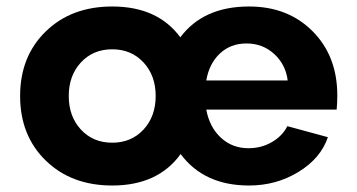

<svg xmlns="http://www.w3.org/2000/svg" viewBox="-20 -552 1102 592"><path d="M746 -95Q786 -95 818.5 -114Q851 -133 866 -163L991 -129Q969 -64 900.5 -22Q832 20 748 20Q609 20 537 -77Q467 20 326 20Q200 20 121 -57Q42 -134 42 -256Q42 -378 121 -455Q200 -532 326 -532Q466 -532 536 -437Q607 -532 748 -532Q868 -532 944 -455.5Q1020 -379 1020 -258Q1020 -234 1018 -214H616Q626 -160 661 -127.5Q696 -95 746 -95ZM460 -256Q460 -319 422.5 -359.5Q385 -400 326 -400Q267 -400 229.5 -359.5Q192 -319 192 -256Q192 -193 229.5 -152.5Q267 -112 326 -112Q385 -112 422.5 -152.5Q460 -193 460 -256ZM616 -304H867Q861 -353 825.5 -385.5Q790 -418 740 -418Q691 -418 658 -387Q625 -356 616 -304Z"/></svg>

Font: Metropolitano
Style: Bold
Weight: 700
Designer: Fonts by Alex Slobzheninov & Chris M. Simpson / Changes by Cristiano Sobral
Foundry: Fonts by Alex Slobzheninov & Chris M. Simpson / Changes by Cristiano Sobral
Version: Version 1.00;August 30, 2020;FontCreator 13.0.0.2681 64-bit